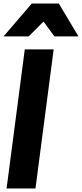

<svg xmlns="http://www.w3.org/2000/svg" viewBox="-25 -1057 460 1077"><path d="M381 -853ZM415 -853H280L219 -936L136 -853H-5L153 -1037H305ZM174 0H12L114 -780H276Z"/></svg>

Font: Tanohe Sans
Style: Bold Italic
Weight: 700
Designer: Village Type and Design LLC & Cristiano Sobral
Foundry: Cooper Hewitt Smithsonian Design Museum
Version: Version 1.00;September 29, 2021;FontCreator 13.0.0.2655 64-b